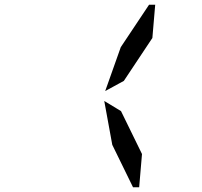

<svg xmlns="http://www.w3.org/2000/svg" viewBox="-20 -907 856 814"><path d="M492 -707 612 -887H638L626 -746L505 -564L426 -521ZM582 -254 570 -113H544L456 -293L422 -479L493 -436Z"/></svg>

Font: DSEG14 Modern
Style: Italic
Weight: 400
Italic angle: -5°
Designer: Keshikan(Twitter:@keshinomi_88pro)
Version: Version 0.46